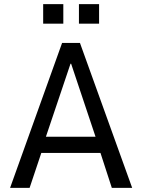

<svg xmlns="http://www.w3.org/2000/svg" viewBox="-20 -914 691 934"><path d="M29 0 282 -705H369L623 0H524L459 -200L498 -170H152L191 -200L124 0ZM323 -604 197 -230 182 -249H468L451 -230L326 -604ZM364 -799V-894H462V-799ZM190 -799V-894H288V-799Z"/></svg>

Font: Nunito Sans 7pt Condensed Medium
Style: Regular
Weight: 500
Width: 3
Designer: Vernon Adams
Foundry: Vernon Adams
Version: Version 3.101;gftools[0.9.27]